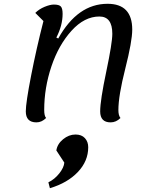

<svg xmlns="http://www.w3.org/2000/svg" viewBox="-20 -620 798 1012"><path d="M172 25Q116 25 116 -33Q116 -78 144 -221.5Q172 -365 209 -509L166 -552Q186 -572 215 -584Q244 -596 264 -596Q291 -596 300.5 -586Q310 -576 310 -547Q310 -486 277 -422L287 -417Q389 -600 547 -600Q677 -600 677 -464Q677 -403 640.5 -259Q604 -115 604 -40Q604 -11 615 2Q592 25 563 25Q508 25 508 -33Q508 -90 540 -242Q572 -394 572 -442Q572 -533 504 -533Q425 -533 357 -458Q289 -383 251 -270Q213 -157 213 -40Q213 -9 223 2Q200 25 172 25ZM243 372 235 341Q268 325 292.5 294Q317 263 319 237L277 173Q282 139 312.5 114Q343 89 378 89Q410 89 427.5 108Q445 127 445 156Q445 229 390.5 286.5Q336 344 243 372Z"/></svg>

Font: Lemonada Light
Style: Regular
Weight: 300
Designer: Mohamed Gaber (Arabic), Eduardo Tunni (Latin)
Foundry: Kief Type Foundry
Version: Version 4.004